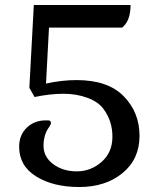

<svg xmlns="http://www.w3.org/2000/svg" viewBox="-20 -738 636 772"><path d="M396 -300Q376 -328 332 -344.5Q288 -361 235 -361Q182 -361 119 -348L98 -385L116 -718H505Q505 -654 471 -627H177L165 -402Q228 -416 288 -416Q414 -416 477.5 -351Q541 -286 541 -192Q541 -98 472.5 -42Q404 14 299 14Q194 14 125.5 -28.5Q57 -71 57 -148Q57 -195 87.5 -224.5Q118 -254 164 -254H174Q185 -254 185 -242Q185 -239 178 -228Q155 -197 155 -152Q155 -107 194 -78Q233 -49 289 -49Q345 -49 388.5 -87Q432 -125 432 -188.5Q432 -252 396 -300Z"/></svg>

Font: Gabriela
Style: Regular
Weight: 400
Designer: Eduardo Rodriguez Tunni
Foundry: Eduardo Rodriguez Tunni
Version: Version 1.003